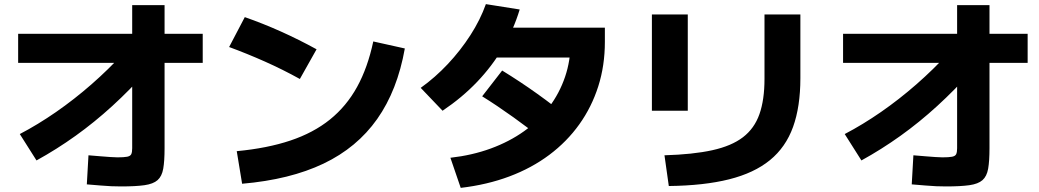

<svg xmlns="http://www.w3.org/2000/svg" viewBox="-20 -847 5040 931"><path d="M76 -197Q164 -243 252 -304Q340 -365 423.5 -438Q507 -511 579 -590L694 -505Q611 -412 524.5 -333Q438 -254 346.5 -188.5Q255 -123 157 -69ZM567 57Q543 57 519.5 56Q496 55 467.5 52.5Q439 50 401 47L409 -94Q443 -91 469.5 -89Q496 -87 516 -85.5Q536 -84 550 -84Q581 -84 596.5 -87Q612 -90 616.5 -99.5Q621 -109 621 -128V-822H778V-128Q778 -66 771.5 -29Q765 8 744 26.5Q723 45 680.5 51Q638 57 567 57ZM68 -542V-683H963V-542Z M1128 -114Q1276 -128 1388 -165.5Q1500 -203 1580 -267.5Q1660 -332 1711.5 -425.5Q1763 -519 1790 -646L1943 -612Q1907 -409 1809 -270Q1711 -131 1548.5 -53.5Q1386 24 1154 44ZM1434 -464Q1351 -510 1264.5 -548.5Q1178 -587 1091 -619L1167 -764Q1344 -702 1515 -608Z M2164 -82Q2270 -94 2360 -127Q2450 -160 2521.5 -211Q2593 -262 2643 -328.5Q2693 -395 2720 -474.5Q2747 -554 2747 -644L2815 -568H2335V-713H2913V-644Q2913 -529 2881 -428.5Q2849 -328 2789 -244Q2729 -160 2643.5 -96Q2558 -32 2450 8.5Q2342 49 2214 64ZM2020 -421Q2090 -471 2151.5 -536.5Q2213 -602 2261 -676.5Q2309 -751 2336 -827L2500 -801Q2470 -702 2418 -614Q2366 -526 2293.5 -450Q2221 -374 2126 -310ZM2645 -146Q2551 -220 2470 -278Q2389 -336 2318 -380L2415 -505Q2503 -451 2585.5 -392Q2668 -333 2743 -271Z M3202 -94Q3340 -98 3433.5 -118.5Q3527 -139 3582.5 -181.5Q3638 -224 3662.5 -293.5Q3687 -363 3687 -464V-777H3861V-468Q3861 -330 3825.5 -231.5Q3790 -133 3713.5 -70.5Q3637 -8 3515.5 22.5Q3394 53 3223 55ZM3141 -310V-777H3315V-310Z M4076 -197Q4164 -243 4252 -304Q4340 -365 4423.5 -438Q4507 -511 4579 -590L4694 -505Q4611 -412 4524.5 -333Q4438 -254 4346.5 -188.5Q4255 -123 4157 -69ZM4567 57Q4543 57 4519.5 56Q4496 55 4467.5 52.5Q4439 50 4401 47L4409 -94Q4443 -91 4469.5 -89Q4496 -87 4516 -85.5Q4536 -84 4550 -84Q4581 -84 4596.5 -87Q4612 -90 4616.5 -99.5Q4621 -109 4621 -128V-822H4778V-128Q4778 -66 4771.5 -29Q4765 8 4744 26.5Q4723 45 4680.5 51Q4638 57 4567 57ZM4068 -542V-683H4963V-542Z"/></svg>

Font: M PLUS 1 ExtraBold
Style: Regular
Weight: 800
Designer: Coji Morishita
Foundry: UNDERFOREST DESIGN
Version: Version 1.001